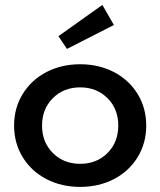

<svg xmlns="http://www.w3.org/2000/svg" viewBox="-20 -739 646 774"><path d="M72 -104.5Q36.8 -161.4 36.8 -232.7Q36.8 -304.1 72 -360.9Q107.3 -417.7 168 -448.9Q228.6 -480 303.2 -480Q377.7 -480 438.4 -448.9Q499.1 -417.7 534.3 -360.9Q569.5 -304.1 569.5 -232.7Q569.5 -161.4 534.3 -104.5Q499.1 -47.7 438.4 -16.6Q377.7 14.5 303.2 14.5Q228.6 14.5 168 -16.6Q107.3 -47.7 72 -104.5ZM193.2 -343.4Q149.5 -300 149.5 -232.7Q149.5 -165.5 193.2 -122Q236.8 -78.6 303.2 -78.6Q369.5 -78.6 413.2 -122Q456.8 -165.5 456.8 -232.7Q456.8 -300 413.2 -343.4Q369.5 -386.8 303.2 -386.8Q236.8 -386.8 193.2 -343.4ZM215.5 -593.2 392.7 -719.1 439.1 -638.2 250 -541.8Z"/></svg>

Font: Spartan MB SemBd
Style: Regular
Weight: 600
Designer: Matt Bailey, Mirko Velimirovic
Foundry: Matt Bailey
Version: Version 1.005